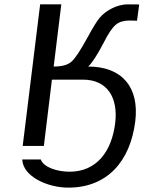

<svg xmlns="http://www.w3.org/2000/svg" viewBox="-20 -669 707 880"><path d="M384 -364C402 -380 425 -416 454 -471C476 -515 495 -543 511 -556C527 -569 548 -575 575 -575C578 -575 605 -574 608 -574L618 -648C617 -649 600 -649 566 -649C513 -649 463 -618 438 -589C425 -574 406 -543 381 -497C348 -437 324 -400 307 -386C290 -371 263 -364 226 -364L261 -649H164L84 0H181L218 -304H360C473 -304 522 -220 508 -105C492 25 423 118 299 118C242 118 180 98 167 62H82C85 140 198 191 293 191C471 191 577 71 600 -113C619 -269 540 -364 384 -364Z"/></svg>

Font: Gamestation Text
Style: Italic
Weight: 400
Designer: Jonas Hecksher
Foundry: Jonas Hecksher, Playtypeª, e-types AS
Version: Version 1.003